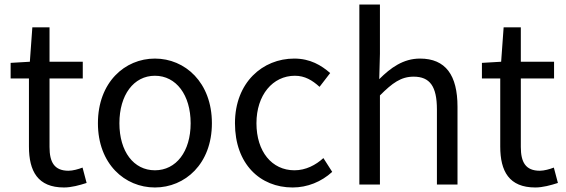

<svg xmlns="http://www.w3.org/2000/svg" viewBox="-20 -816 2501 849"><path d="M263 13C296 13 332 3 363 -7L345 -75C327 -68 302 -61 283 -61C220 -61 199 -99 199 -166V-469H346V-543H199V-695H123L112 -543L27 -538V-469H108V-168C108 -59 147 13 263 13Z M665 13C798 13 917 -91 917 -271C917 -452 798 -557 665 -557C532 -557 413 -452 413 -271C413 -91 532 13 665 13ZM665 -63C571 -63 508 -146 508 -271C508 -396 571 -481 665 -481C759 -481 823 -396 823 -271C823 -146 759 -63 665 -63Z M1274 13C1339 13 1401 -12 1449 -56L1410 -117C1376 -86 1332 -63 1282 -63C1182 -63 1114 -146 1114 -271C1114 -396 1186 -481 1284 -481C1328 -481 1361 -461 1393 -432L1440 -493C1401 -527 1352 -557 1281 -557C1142 -557 1019 -452 1019 -271C1019 -91 1130 13 1274 13Z M1569 0H1660V-394C1715 -449 1753 -477 1809 -477C1881 -477 1912 -434 1912 -332V0H2003V-344C2003 -483 1951 -557 1837 -557C1763 -557 1707 -516 1657 -466L1660 -578V-796H1569Z M2347 13C2380 13 2416 3 2447 -7L2429 -75C2411 -68 2386 -61 2367 -61C2304 -61 2283 -99 2283 -166V-469H2430V-543H2283V-695H2207L2196 -543L2111 -538V-469H2192V-168C2192 -59 2231 13 2347 13Z"/></svg>

Font: Source Han Sans KR Regular
Style: Regular
Weight: 400
Designer: Ryoko NISHIZUKA (kana & ideographs); Paul D. Hunt (Latin, Greek & Cyrillic); Wenlong ZHANG (bopomofo); Sandoll Communica
Foundry: Adobe Systems Incorporated
Version: Version 1.004;PS 1.004;hotconv 1.0.82;makeotf.lib2.5.63406